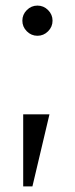

<svg xmlns="http://www.w3.org/2000/svg" viewBox="-20 -531 268 687"><path d="M157 -122H63V136H96ZM60 -457Q60 -435 76 -419Q92 -403 114 -403Q136 -403 152 -419Q168 -435 168 -457Q168 -479 152 -495Q136 -511 114 -511Q92 -511 76 -495Q60 -479 60 -457Z"/></svg>

Font: Tenor Sans
Style: Regular
Weight: 400
Designer: Denis Masharov
Foundry: Denis Masharov
Version: Version 1.1